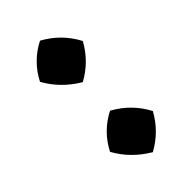

<svg xmlns="http://www.w3.org/2000/svg" viewBox="-18 -863 409 409"><g transform="rotate(45 186.0 -659.0)"><path d="M230 -658Q253 -700 295 -722Q335 -700 357 -660Q332 -618 292 -596Q251 -617 230 -658ZM19 -658Q42 -700 84 -722Q124 -700 146 -660Q121 -618 81 -596Q40 -617 19 -658Z"/></g></svg>

Font: Brawler
Style: Regular
Weight: 400
Designer: Oleg Frolov, Haley Fiege
Foundry: Oleg Frolov, Haley Fiege
Version: Version 1.101; ttfautohint (v1.8.3)